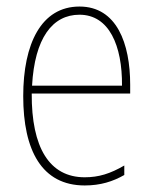

<svg xmlns="http://www.w3.org/2000/svg" viewBox="-20 -557 468 587"><path d="M223 -537C106 -537 51 -423 51 -263C51 -97 108 10 239 10C287 10 325 -2 360 -22V-51C317 -26 282 -15 239 -15C131 -15 76 -106 77 -271H378V-298C378 -424 337 -537 223 -537ZM223 -512C314 -512 354 -417 353 -295H78C86 -440 140 -512 223 -512Z"/></svg>

Font: Noto Sans Thai Looped Condensed Thin
Style: Regular
Weight: 100
Width: 3
Designer: Sasikarn Vongin, Ben Mitchell
Foundry: The Fontpad Ltd
Version: Version 1.001